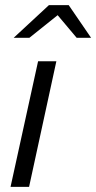

<svg xmlns="http://www.w3.org/2000/svg" viewBox="-20 -726 374 746"><path d="M199 -488 93 0H21L128 -488ZM278 -579 204 -667 94 -579H33L170 -706H247L334 -579Z"/></svg>

Font: Rosa Sans Light
Style: Italic
Weight: 300
Italic angle: -12°
Designer: Pentagram / MCKL
Foundry: Pentagram / MCKL
Version: Version 1.005;September 16, 2019;FontCreator 11.5.0.2425 64-